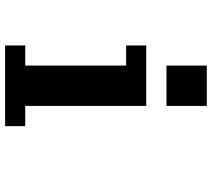

<svg xmlns="http://www.w3.org/2000/svg" viewBox="-58 -750 809 732"><g transform="rotate(90 346.0 -384.5)"><path d="M153.8 0V-76.7H230.5V-461.4H153.8V-538.1H384.3V-76.7H461.4V0ZM230.5 -615.2V-769H384.3V-615.2Z"/></g></svg>

Font: Good Old DOS
Style: Regular
Weight: 400
Designer: Vasily Draigo
Foundry: Vasily Draigo
Version: 1.0